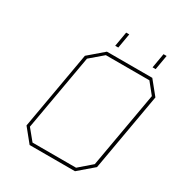

<svg xmlns="http://www.w3.org/2000/svg" viewBox="-205 -1041 1113 1184"><g transform="rotate(30 352.0 -449.0)"><path d="M330 -794 348 -898H370L352 -794ZM596 -794 614 -898H636L618 -794ZM179 0 102 -95 199 -647 304 -737H627L704 -642L607 -90L502 0ZM187 -22H497L586 -99L681 -638L619 -715H309L219 -638L124 -99Z"/></g></svg>

Font: Tomorrow Thin
Style: Italic
Weight: 250
Italic angle: -10°
Designer: Tony de Marco, Monica Rizzolli
Foundry: Just in Type
Version: Version 2.002